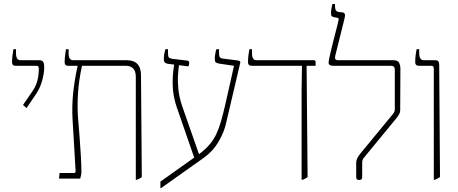

<svg xmlns="http://www.w3.org/2000/svg" viewBox="-20 -893 2291 960"><path d="M113 -353 95 -368 143 -438Q160 -463 167 -490.5Q174 -518 174 -546Q174 -556 172 -560Q170 -564 161 -564H59Q47 -564 43.5 -569.5Q40 -575 40 -585Q40 -594 42 -612.5Q44 -631 47 -647H60V-627Q60 -592 82 -592H175Q188 -592 194.5 -585.5Q201 -579 201 -556Q201 -526 190.5 -489Q180 -452 161 -424Z M275 0 278 -28H352Q358 -28 358 -39L343 -292Q339 -360 345.5 -425Q352 -490 368 -563V-564H322Q310 -564 306.5 -569.5Q303 -575 303 -585Q303 -594 305 -612.5Q307 -631 310 -647H323V-627Q323 -592 345 -592H613Q685 -592 685 -516L689 -8Q685 -4 678.5 -0.5Q672 3 664 6H659V-509Q659 -538 645.5 -551Q632 -564 612 -564H390Q374 -491 370 -426Q366 -361 370 -306Q374 -259 378 -207Q382 -155 384.5 -110Q387 -65 387 -37Q387 -26 385.5 -18Q384 -10 381 0Z M782 47V15L951 -105L864 -356Q845 -412 843.5 -465.5Q842 -519 851 -570L819 -574Q799 -577 799 -596Q799 -609 801 -621Q803 -633 807 -647H820V-629Q820 -611 824 -606Q828 -601 841 -599L916 -590Q926 -589 926 -579Q926 -573 925 -569Q924 -565 922 -561L875 -567Q872 -548 870 -516.5Q868 -485 872 -445.5Q876 -406 891 -362L975 -122Q1007 -146 1027.5 -170Q1048 -194 1061.5 -222.5Q1075 -251 1085.5 -288Q1096 -325 1108 -377L1150 -564L1076 -575Q1064 -577 1059 -581Q1054 -585 1054 -598Q1054 -612 1057 -627.5Q1060 -643 1062 -647H1075V-635Q1075 -617 1077.5 -609.5Q1080 -602 1095 -600L1167 -591Q1173 -590 1178 -587.5Q1183 -585 1181 -578L1112 -284Q1103 -237 1074.5 -187.5Q1046 -138 999 -104L786 47Z M1488 6V-444Q1488 -488 1489 -513Q1490 -538 1490 -563V-564H1239Q1220 -564 1220 -582Q1220 -600 1222.5 -619Q1225 -638 1227 -647H1240V-627Q1240 -592 1262 -592H1548Q1558 -592 1558 -583V-564H1513L1518 -8Q1514 -4 1507.5 -0.5Q1501 3 1493 6Z M1776 7Q1761 7 1761 -7V-80Q1761 -91 1767 -103Q1773 -115 1784 -128L1944 -322Q1954 -334 1954 -345V-545Q1954 -564 1935 -564H1645Q1638 -564 1630.5 -567Q1623 -570 1623 -580Q1623 -587 1627.5 -608Q1632 -629 1639 -657.5Q1646 -686 1653.5 -714.5Q1661 -743 1666.5 -765Q1672 -787 1673 -794Q1675 -802 1667 -804L1650 -807Q1642 -809 1638.5 -812.5Q1635 -816 1635 -826Q1635 -837 1637.5 -852Q1640 -867 1642 -873H1655V-862Q1655 -853 1658 -844Q1661 -835 1675 -833L1692 -831Q1701 -830 1704 -823Q1707 -816 1702 -798L1656 -613Q1651 -592 1670 -592H1946Q1970 -592 1976 -578.5Q1982 -565 1982 -551L1981 -341Q1981 -332 1976 -322.5Q1971 -313 1962 -302L1805 -111Q1797 -102 1794 -96Q1791 -90 1791 -80V-7Q1791 7 1776 7Z M2149 6V-550Q2149 -564 2137 -564H2076Q2056 -564 2056 -582Q2056 -600 2058.5 -619Q2061 -638 2063 -647H2076V-627Q2076 -592 2099 -592H2157Q2176 -592 2176 -571L2180 -8Q2175 -4 2168.5 -0.5Q2162 3 2154 6Z"/></svg>

Font: Noto Serif Hebrew SemiCondensed Thin
Style: Regular
Weight: 100
Width: 4
Designer: Monotype Design Team
Foundry: Monotype Imaging Inc.
Version: Version 2.004; ttfautohint (v1.8.4.7-5d5b)